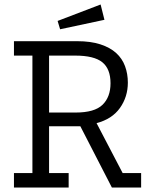

<svg xmlns="http://www.w3.org/2000/svg" viewBox="-20 -833 656 853"><path d="M477 0 337 -272H198V-64H285V0H42V-64H124V-586H42V-650H323Q383 -650 426 -636Q469 -622 496 -597.5Q523 -573 535.5 -539Q548 -505 548 -466Q548 -403 513 -353.5Q478 -304 409 -286L525 -64H607V0ZM471 -463Q471 -527 434.5 -556.5Q398 -586 314 -586H198V-333H316Q400 -333 435.5 -367.5Q471 -402 471 -463ZM247 -703 236 -740 427 -813 444 -745Z"/></svg>

Font: Zilla Slab Regular
Style: Regular
Weight: 400
Designer: Typotheque.com
Foundry: Typotheque type foundry
Version: Version 1.0; 2017